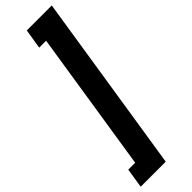

<svg xmlns="http://www.w3.org/2000/svg" viewBox="-386 -831 998 998"><g transform="rotate(-45 113.5 -331.5)"><path d="M82.5 -718.8 100.1 -827.6H283.7L128.4 165.5H-55.7L-38.6 57.1H12.2L133.3 -718.8Z"/></g></svg>

Font: Roboto Condensed
Style: Bold Italic
Weight: 700
Italic angle: -12°
Designer: Christian Robertson
Foundry: Google
Version: Version 3.0